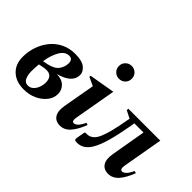

<svg xmlns="http://www.w3.org/2000/svg" viewBox="-92 -1089 1481 1481"><g transform="rotate(45 648.0 -349.0)"><path d="M431 -153Q431 -108 401.5 -71Q372 -34 324 -12Q276 10 219 10Q134 10 84.5 -36.5Q35 -83 35 -163Q35 -221 53.5 -275.5Q72 -330 107 -373Q142 -416 192.5 -441Q243 -466 306 -466Q382 -466 415 -438.5Q448 -411 448 -377Q448 -291 315 -255Q372 -254 401.5 -224.5Q431 -195 431 -153ZM283 -423Q240 -423 211 -375Q182 -327 170 -250L211 -258Q274 -272 298 -306Q322 -340 322 -379Q322 -423 283 -423ZM220 -34Q245 -34 263.5 -51Q282 -68 292 -94.5Q302 -121 302 -149Q302 -182 286.5 -201.5Q271 -221 239 -221Q220 -221 201 -217L165 -210Q161 -172 161 -131Q161 -91 174.5 -62.5Q188 -34 220 -34Z M680 -568Q651 -568 630.5 -588Q610 -608 610 -638Q610 -668 630.5 -688Q651 -708 680 -708Q710 -708 730 -688Q750 -668 750 -638Q750 -608 730 -588Q710 -568 680 -568ZM613 10Q564 10 542 -25Q520 -60 532 -126L578 -385L508 -418V-430L717 -466H720L660 -126Q651 -79 676 -79Q691 -79 708 -95.5Q725 -112 743 -151L761 -145Q733 -71 697 -30.5Q661 10 613 10Z M1139 10Q1090 10 1068 -25Q1046 -60 1058 -126L1107 -409H1007L1002 -378Q982 -264 960 -185Q938 -106 910 -60Q868 10 801 10Q779 10 774.5 4Q770 -2 773 -19L785 -86L791 -91H805Q864 -91 894.5 -161.5Q925 -232 950 -378L956 -408L893 -440L895 -456H1243L1185 -126Q1177 -79 1202 -79Q1217 -79 1234 -95.5Q1251 -112 1269 -151L1287 -145Q1259 -71 1223 -30.5Q1187 10 1139 10Z"/></g></svg>

Font: Spectral
Style: Bold Italic
Weight: 700
Italic angle: -10°
Designer: Jean-Baptiste Levee
Foundry: Production Type
Version: Version 2.001